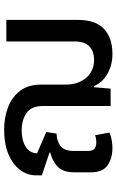

<svg xmlns="http://www.w3.org/2000/svg" viewBox="167 -736 577 952"><g transform="rotate(-90 456.0 -259.5)"><path d="M198 9Q148 9 113 -15Q78 -39 78 -99V-178Q78 -235 105 -261.5Q132 -288 175 -299L176 -303L63 -341V-370Q63 -413 90 -449Q117 -485 167.5 -506.5Q218 -528 289 -528Q350 -528 401 -508.5Q452 -489 482.5 -448.5Q513 -408 513 -345V-224Q513 -160 547 -121Q581 -82 635 -82Q677 -82 702 -105Q727 -128 727 -180V-517H834V-165Q834 -74 789 -32.5Q744 9 666 9Q610 9 567 -15.5Q524 -40 506 -82H500L493 0H407V-334Q407 -394 371.5 -417.5Q336 -441 287 -441Q237 -441 205.5 -421.5Q174 -402 172 -365L278 -319L270 -268Q232 -267 208 -248Q184 -229 184 -183V-110Q184 -71 226 -71Q246 -71 262 -77L275 -6Q256 2 237 5.5Q218 9 198 9Z"/></g></svg>

Font: Noto Sans Thai UI Med
Style: Regular
Weight: 500
Designer: Monotype Design Team
Foundry: Monotype Imaging Inc.
Version: Version 2.000;GOOG;noto-source:20170915:90ef993387c0